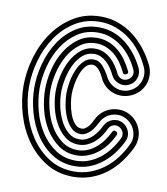

<svg xmlns="http://www.w3.org/2000/svg" viewBox="-92 -785 873 1001"><g transform="rotate(10 345.0 -284.0)"><path d="M421 -173Q432 -197 451 -214Q470 -231 493 -239Q516 -247 541 -246.5Q566 -246 590 -235Q614 -224 630.5 -205Q647 -186 655.5 -163Q664 -140 663 -115Q662 -90 651 -66Q630 -22 601 16Q572 54 535.5 81.5Q499 109 455 124.5Q411 140 362 140Q282 140 219.5 102Q157 64 114 3.5Q71 -57 48.5 -133Q26 -209 26 -284Q26 -359 48.5 -435Q71 -511 114 -571.5Q157 -632 219.5 -670Q282 -708 362 -708Q411 -708 455 -692Q499 -676 535.5 -648Q572 -620 601.5 -582Q631 -544 652 -501Q663 -477 664 -451.5Q665 -426 656.5 -403Q648 -380 631 -361.5Q614 -343 590 -332Q566 -321 540.5 -320Q515 -319 492 -327.5Q469 -336 450.5 -353Q432 -370 421 -394Q417 -403 411 -413.5Q405 -424 397.5 -432.5Q390 -441 381 -447Q372 -453 362 -453Q340 -453 324.5 -434Q309 -415 299.5 -388.5Q290 -362 285.5 -333Q281 -304 281 -284Q281 -264 285.5 -235Q290 -206 299.5 -179.5Q309 -153 324.5 -134Q340 -115 362 -115Q373 -115 382 -121Q391 -127 398.5 -136Q406 -145 411.5 -155Q417 -165 421 -173ZM447 -161Q441 -150 433 -136.5Q425 -123 414.5 -112Q404 -101 390.5 -93.5Q377 -86 362 -86Q333 -86 312 -107Q291 -128 278 -158.5Q265 -189 259 -223.5Q253 -258 253 -284Q253 -310 259 -344Q265 -378 278 -408.5Q291 -439 312 -460Q333 -481 362 -481Q392 -481 412.5 -457Q433 -433 447 -406Q456 -387 470.5 -374Q485 -361 502.5 -354Q520 -347 539.5 -347.5Q559 -348 578 -357Q597 -366 610 -380.5Q623 -395 629.5 -413Q636 -431 635.5 -450.5Q635 -470 626 -489Q608 -529 581 -564Q554 -599 520.5 -624.5Q487 -650 447 -665Q407 -680 362 -680Q288 -680 230.5 -644Q173 -608 134 -551Q95 -494 75 -423.5Q55 -353 55 -284Q55 -215 75 -144.5Q95 -74 134 -17Q173 40 230.5 76Q288 112 362 112Q407 112 446.5 97.5Q486 83 520 57.5Q554 32 580.5 -3Q607 -38 626 -78Q635 -96 635.5 -115.5Q636 -135 629 -153Q622 -171 609 -185.5Q596 -200 578 -209Q560 -218 540.5 -218.5Q521 -219 503 -212.5Q485 -206 470.5 -193Q456 -180 447 -161ZM472 -149Q485 -176 512.5 -186Q540 -196 566 -184Q592 -171 602.5 -143.5Q613 -116 600 -90Q583 -54 559 -22.5Q535 9 504.5 33Q474 57 438 70.5Q402 84 362 84Q294 84 241.5 50.5Q189 17 154 -36.5Q119 -90 101 -155.5Q83 -221 83 -284Q83 -347 101 -412.5Q119 -478 154 -531Q189 -584 241.5 -617.5Q294 -651 362 -651Q403 -651 439 -637.5Q475 -624 505 -600.5Q535 -577 559.5 -545Q584 -513 601 -477Q613 -450 603 -422.5Q593 -395 566 -383Q540 -371 512.5 -381Q485 -391 472 -418Q464 -435 453 -451.5Q442 -468 428 -481Q414 -494 397.5 -502Q381 -510 362 -510Q326 -510 300 -487Q274 -464 257.5 -429.5Q241 -395 233 -356Q225 -317 225 -284Q225 -251 233 -212Q241 -173 257.5 -138.5Q274 -104 300 -81Q326 -58 362 -58Q382 -58 399 -66.5Q416 -75 429.5 -88Q443 -101 453.5 -117Q464 -133 472 -149ZM498 -138Q489 -118 476 -99Q463 -80 445.5 -64.5Q428 -49 407 -39.5Q386 -30 362 -30Q319 -30 288 -55Q257 -80 236.5 -118Q216 -156 206 -200.5Q196 -245 196 -284Q196 -323 206 -367.5Q216 -412 236.5 -450Q257 -488 288.5 -513Q320 -538 362 -538Q386 -538 406.5 -529Q427 -520 444 -505Q461 -490 474.5 -470Q488 -450 498 -429Q506 -413 522 -407Q538 -401 554 -409Q571 -417 577 -433Q583 -449 575 -465Q560 -498 538.5 -526.5Q517 -555 490 -576.5Q463 -598 431 -610.5Q399 -623 362 -623Q300 -623 253 -591.5Q206 -560 174.5 -511Q143 -462 127 -401.5Q111 -341 111 -284Q111 -227 127 -166.5Q143 -106 174.5 -57Q206 -8 253 23.5Q300 55 362 55Q397 55 429 43Q461 31 488 10Q515 -11 537 -40Q559 -69 575 -102Q582 -118 576 -134Q570 -150 554 -158Q538 -166 522 -160Q506 -154 498 -138ZM523 -126Q530 -139 542 -132Q554 -127 549 -114Q536 -85 517 -59.5Q498 -34 474 -15Q450 4 421.5 15.5Q393 27 362 27Q306 27 264.5 -2.5Q223 -32 195 -77.5Q167 -123 153.5 -178Q140 -233 140 -284Q140 -335 153.5 -390Q167 -445 195 -490.5Q223 -536 264.5 -565.5Q306 -595 362 -595Q395 -595 423 -584Q451 -573 474.5 -553.5Q498 -534 516.5 -508Q535 -482 549 -453Q556 -441 542 -434Q529 -429 524 -441Q512 -466 496 -489Q480 -512 459.5 -529Q439 -546 414.5 -556Q390 -566 362 -566Q313 -566 276.5 -539Q240 -512 216 -470Q192 -428 180 -378.5Q168 -329 168 -284Q168 -239 180 -189Q192 -139 216 -97.5Q240 -56 276.5 -28.5Q313 -1 362 -1Q390 -1 415 -12Q440 -23 460 -40.5Q480 -58 496 -80.5Q512 -103 523 -126Z"/></g></svg>

Font: Zschusch
Style: Regular
Weight: 400
Designer: Peter Wiegel
Foundry: Peter Wiegel